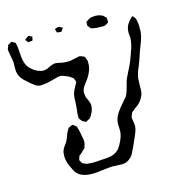

<svg xmlns="http://www.w3.org/2000/svg" viewBox="-116 -796 846 904"><g transform="rotate(-15 307.0 -344.5)"><path d="M381 -677Q381 -684 382 -686L389 -690Q400 -698 408 -700Q422 -702 428 -702Q442 -702 453 -698Q462 -695 463 -694Q465 -693 471 -687Q472 -686 475 -683.5Q478 -681 479 -679Q480 -677 479.5 -671.5Q479 -666 480 -662V-658Q480 -657 477 -655Q474 -653 473 -652Q471 -651 466 -648Q461 -645 456 -645H438Q419 -645 410 -647Q408 -648 403.5 -648.5Q399 -649 396 -650Q389 -654 381 -668ZM262 -690Q263 -690 265 -689Q267 -688 268 -687Q268 -686 262 -680Q258 -672 255 -671H253L241 -672Q239 -673 237.5 -672.5Q236 -672 235 -673Q234 -674 233 -679Q232 -684 231 -686Q231 -687 230 -688.5Q229 -690 230 -691Q231 -692 233.5 -692.5Q236 -693 237 -694Q245 -696 252 -696ZM96 -689Q99 -692 101 -692H102Q104 -692 113 -686Q114 -685 115.5 -685Q117 -685 118 -684Q119 -682 116 -679Q116 -669 113 -666Q112 -665 104 -665Q102 -665 99.5 -664Q97 -663 94 -663Q93 -663 92 -664Q91 -665 91 -666Q83 -674 82 -677Q82 -679 86 -683ZM230 -256Q228 -259 228.5 -263Q229 -267 229 -268Q228 -281 232 -303Q234 -323 234 -331Q234 -354 236 -364Q236 -368 237.5 -372.5Q239 -377 240 -380Q242 -387 247.5 -397Q253 -407 256 -413Q262 -422 262 -426Q262 -428 258 -436Q257 -437 256.5 -440Q256 -443 255 -444Q254 -446 248 -449Q240 -456 233 -459Q209 -470 197 -471Q185 -471 167 -465Q163 -464 144 -459Q125 -454 108 -453L97 -452Q83 -452 71 -460.5Q59 -469 42 -484Q25 -498 18 -507Q4 -524 1 -546Q0 -555 0.5 -568.5Q1 -582 1 -590L-2 -609Q-3 -618 -5 -626.5Q-7 -635 -8 -644Q-8 -646 -9 -649.5Q-10 -653 -9 -655Q-9 -658 -7 -663Q-5 -668 -4 -670L-2 -676Q-1 -677 3 -679Q7 -681 8 -681Q9 -682 12 -684Q15 -686 16 -686Q18 -686 21.5 -683.5Q25 -681 27 -680L34 -676Q35 -674 35.5 -669.5Q36 -665 37 -663Q39 -656 39.5 -643.5Q40 -631 41 -623Q43 -587 51 -569Q57 -555 69.5 -543Q82 -531 97 -524Q115 -516 128 -516Q132 -516 140 -518Q145 -519 151 -522Q157 -525 159 -526Q162 -527 168.5 -530Q175 -533 180 -534Q183 -535 188 -535Q196 -535 207 -532.5Q218 -530 223 -529Q240 -526 262 -528Q272 -530 281 -532Q290 -534 300 -536Q302 -536 305.5 -537Q309 -538 311 -537Q313 -537 316 -535.5Q319 -534 321 -533Q323 -532 326.5 -531Q330 -530 332 -528L335 -520Q336 -517 337.5 -513.5Q339 -510 340 -507V-493Q340 -460 315 -424Q310 -417 301.5 -406Q293 -395 289 -387Q282 -371 285 -357Q285 -352 287 -344Q290 -336 296 -323.5Q302 -311 302 -300Q302 -277 287 -253Q280 -243 279 -242Q277 -240 271 -238Q262 -232 259 -231Q257 -231 256 -232Q255 -233 254 -233Q246 -236 240 -241Q239 -243 235 -247.5Q231 -252 230 -256ZM613 -554Q610 -541 600 -515L591 -491Q588 -485 586.5 -479Q585 -473 583 -468Q582 -463 575 -445Q570 -431 565 -419Q554 -394 552 -383Q547 -367 547 -341Q547 -337 547 -323.5Q547 -310 545.5 -298.5Q544 -287 539 -278Q531 -260 513 -244Q508 -240 500 -234.5Q492 -229 487 -224Q480 -220 479 -217Q478 -216 477.5 -213Q477 -210 476 -209Q471 -199 471 -196V-194L472 -185Q473 -179 474.5 -169Q476 -159 476 -153Q475 -136 467 -117.5Q459 -99 457 -94Q437 -48 431 -38Q424 -21 413 -12Q395 6 369 6L347 5Q340 4 326 4Q312 4 278 8Q246 13 224 13Q180 13 156 -7Q145 -16 136 -37Q117 -71 117 -103Q117 -120 122 -131Q124 -137 134 -151Q145 -165 148 -174Q152 -182 156.5 -195.5Q161 -209 167 -217Q171 -225 173 -226Q174 -227 183 -230Q192 -235 194 -234Q195 -234 200 -229Q202 -227 205 -225.5Q208 -224 210 -221Q212 -218 212.5 -213.5Q213 -209 215 -206Q218 -195 222 -171Q226 -153 226 -145Q226 -136 223 -128Q220 -116 219 -114Q219 -114 213 -108L195 -91Q187 -86 186 -84L183 -73Q180 -67 181 -64Q181 -62 182.5 -60Q184 -58 185 -57Q186 -56 188 -52Q190 -48 192 -47Q193 -46 195.5 -45.5Q198 -45 199 -44Q207 -40 211 -39Q216 -38 225 -38Q230 -37 240 -37Q252 -37 274 -39Q308 -40 328 -44Q348 -48 364 -62Q372 -69 382 -87Q402 -123 402 -149L401 -180Q401 -196 404 -204Q409 -221 419.5 -236.5Q430 -252 447 -271L469 -297Q478 -311 486 -343Q493 -370 496 -377Q503 -393 513 -412L524 -434Q532 -450 544 -484Q546 -489 547.5 -495Q549 -501 552 -507Q562 -537 562 -562Q562 -567 561 -572.5Q560 -578 560 -583Q560 -610 571 -626Q581 -641 590 -649Q596 -655 598 -655Q599 -655 600.5 -653.5Q602 -652 602 -651Q606 -645 609 -642Q611 -640 612 -634.5Q613 -629 614 -626Q618 -607 616 -574Z"/></g></svg>

Font: Rubik-Burned
Style: Regular
Weight: 400
Designer: NaN (generative design), Hubert & Fischer (Rubik source font outlines)
Foundry: NaN, Hubert & Fischer
Version: Version 1.000